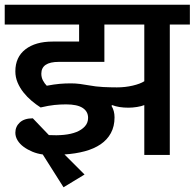

<svg xmlns="http://www.w3.org/2000/svg" viewBox="-30 -656 824 813"><path d="M-10 -636H774V-552H689V0H581V-211Q569 -206 550 -203Q531 -200 514 -200Q473 -200 445 -211L442 -208Q455 -187 455 -159Q455 -121 439.5 -92.5Q424 -64 396 -45Q368 -26 329 -15.5Q290 -5 243 -2L328 83L239 137L151 -2Q128 -5 107.5 -13.5Q87 -22 70.5 -34Q54 -46 44.5 -61.5Q35 -77 35 -94Q35 -120 54 -137.5Q73 -155 109 -155L177 -84Q210 -82 240.5 -85Q271 -88 293.5 -97Q316 -106 329.5 -121Q343 -136 343 -157Q343 -184 320 -199Q297 -214 250 -214Q225 -214 200.5 -211.5Q176 -209 142 -201Q123 -213 104 -229Q85 -245 69.5 -264.5Q54 -284 44.5 -306.5Q35 -329 35 -354Q35 -414 77.5 -447Q120 -480 193 -480H305V-552H-10ZM465 -286Q500 -286 532 -293.5Q564 -301 581 -312V-552H412V-394H219Q145 -394 145 -344Q145 -328 152 -315Q159 -302 168 -293Q200 -299 223 -301Q246 -303 270 -303Q290 -303 309 -300.5Q328 -298 344 -295Q376 -289 407 -287.5Q438 -286 465 -286Z"/></svg>

Font: Ek Mukta SemiBold
Style: Regular
Weight: 600
Designer: Girish Dalvi and Yashodeep Gholap
Foundry: Ek Type
Version: Version 2.538;PS 1.002;hotconv 16.6.51;makeotf.lib2.5.65220;